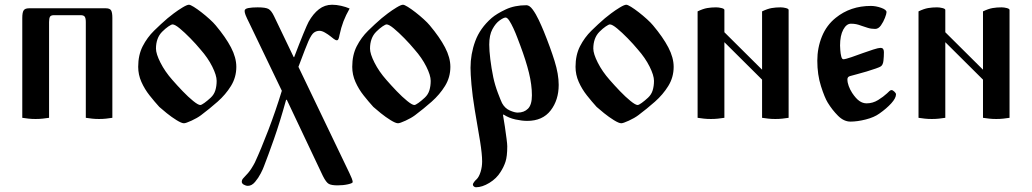

<svg xmlns="http://www.w3.org/2000/svg" viewBox="-20 -497 4353 810"><path d="M74 0V-421Q74 -445 80 -453.5Q86 -462 102 -462H427Q443 -462 448.5 -453.5Q454 -445 454 -421V0Q441 2 427.5 3.5Q414 5 398 5Q382 5 368.5 3.5Q355 2 342 0V-404Q342 -420 337.5 -426.5Q333 -433 320 -433H208Q195 -433 191 -426.5Q187 -420 187 -404V0Q174 2 160 3.5Q146 5 130 5Q114 5 100.5 3.5Q87 2 74 0Z M563 -215Q563 -265 582 -302Q601 -339 630 -367.5Q659 -396 687 -420Q695 -427 713 -440.5Q731 -454 750 -465.5Q769 -477 777 -477Q783 -477 797.5 -468Q812 -459 830 -445Q848 -431 864.5 -416Q881 -401 890 -390Q932 -340 954.5 -297Q977 -254 977 -215Q977 -171 954.5 -134.5Q932 -98 898 -68Q864 -38 828 -11Q812 1 788 12Q764 23 756 23Q746 23 725 10Q704 -3 683.5 -19.5Q663 -36 652 -46Q632 -68 611 -94.5Q590 -121 576.5 -151.5Q563 -182 563 -215ZM638 -292Q638 -270 657 -232.5Q676 -195 707 -160Q727 -137 750.5 -112.5Q774 -88 795 -71Q816 -54 825 -54Q830 -54 842.5 -63Q855 -72 869 -85Q883 -98 888.5 -116Q894 -134 894 -156Q894 -179 875.5 -216Q857 -253 826 -288Q807 -311 783 -335.5Q759 -360 738.5 -377Q718 -394 708 -394Q703 -394 690.5 -385.5Q678 -377 664 -363Q651 -350 644.5 -332Q638 -314 638 -292Z M1000 270Q1000 266 1001.5 262Q1003 258 1009 252Q1029 232 1039.5 215.5Q1050 199 1055 189Q1081 133 1112 52Q1143 -29 1169 -114L1033 -397Q1020 -423 1016 -433.5Q1012 -444 1012 -451Q1012 -460 1027.5 -463Q1043 -466 1067 -466Q1101 -466 1113 -459Q1125 -452 1136 -429L1219 -256H1221Q1243 -314 1259.5 -354Q1276 -394 1282 -405Q1301 -439 1325.5 -458Q1350 -477 1381 -477Q1399 -477 1419 -472.5Q1439 -468 1455 -461Q1439 -433 1429 -407Q1419 -381 1412 -348Q1411 -341 1408.5 -334Q1406 -327 1401 -327Q1396 -327 1388 -333Q1380 -339 1374 -344Q1364 -352 1351 -359.5Q1338 -367 1328 -367Q1315 -367 1304.5 -359.5Q1294 -352 1281 -323Q1278 -316 1266 -286Q1254 -256 1239 -215L1454 233Q1460 245 1464 255.5Q1468 266 1468 271Q1468 276 1448 280.5Q1428 285 1404 285Q1379 285 1367.5 279Q1356 273 1342 245L1190 -76H1187Q1161 18 1136 89Q1111 160 1093 206Q1090 215 1080 234.5Q1070 254 1056 270.5Q1042 287 1026 287Q1017 287 1008.5 282Q1000 277 1000 270Z M1466 -215Q1466 -265 1485 -302Q1504 -339 1533 -367.5Q1562 -396 1590 -420Q1598 -427 1616 -440.5Q1634 -454 1653 -465.5Q1672 -477 1680 -477Q1686 -477 1700.5 -468Q1715 -459 1733 -445Q1751 -431 1767.5 -416Q1784 -401 1793 -390Q1835 -340 1857.5 -297Q1880 -254 1880 -215Q1880 -171 1857.5 -134.5Q1835 -98 1801 -68Q1767 -38 1731 -11Q1715 1 1691 12Q1667 23 1659 23Q1649 23 1628 10Q1607 -3 1586.5 -19.5Q1566 -36 1555 -46Q1535 -68 1514 -94.5Q1493 -121 1479.5 -151.5Q1466 -182 1466 -215ZM1541 -292Q1541 -270 1560 -232.5Q1579 -195 1610 -160Q1630 -137 1653.5 -112.5Q1677 -88 1698 -71Q1719 -54 1728 -54Q1733 -54 1745.5 -63Q1758 -72 1772 -85Q1786 -98 1791.5 -116Q1797 -134 1797 -156Q1797 -179 1778.5 -216Q1760 -253 1729 -288Q1710 -311 1686 -335.5Q1662 -360 1641.5 -377Q1621 -394 1611 -394Q1606 -394 1593.5 -385.5Q1581 -377 1567 -363Q1554 -350 1547.5 -332Q1541 -314 1541 -292Z M1965 -211Q1965 -269 1985 -323.5Q2005 -378 2054 -421Q2075 -439 2113 -457Q2151 -475 2201 -475Q2214 -475 2227.5 -456.5Q2241 -438 2253 -412.5Q2265 -387 2274 -365Q2302 -296 2319.5 -240Q2337 -184 2337 -139Q2337 -75 2303 -31Q2269 13 2204 13Q2182 13 2154.5 7Q2127 1 2104 -14L2102 -12Q2106 10 2110 37.5Q2114 65 2117 88Q2120 111 2120 120Q2120 163 2112.5 185.5Q2105 208 2092 228Q2075 256 2044.5 274.5Q2014 293 1988 293Q1983 293 1979 289.5Q1975 286 1975 282Q1975 277 1981 269.5Q1987 262 1991 259Q2001 249 2007.5 228Q2014 207 2014 184Q2014 154 2005.5 100Q1997 46 1983 -33Q1973 -94 1969 -140Q1965 -186 1965 -211ZM2044 -309Q2044 -284 2048.5 -247Q2053 -210 2061 -171Q2068 -138 2080.5 -105Q2093 -72 2098 -62Q2110 -40 2130.5 -31Q2151 -22 2164 -22Q2191 -22 2207.5 -38.5Q2224 -55 2224 -95Q2224 -139 2211.5 -190Q2199 -241 2175 -305Q2170 -318 2162.5 -338Q2155 -358 2146 -377.5Q2137 -397 2128.5 -410Q2120 -423 2113 -423Q2105 -423 2088 -411Q2071 -399 2057.5 -374Q2044 -349 2044 -309Z M2408 -215Q2408 -265 2427 -302Q2446 -339 2475 -367.5Q2504 -396 2532 -420Q2540 -427 2558 -440.5Q2576 -454 2595 -465.5Q2614 -477 2622 -477Q2628 -477 2642.5 -468Q2657 -459 2675 -445Q2693 -431 2709.5 -416Q2726 -401 2735 -390Q2777 -340 2799.5 -297Q2822 -254 2822 -215Q2822 -171 2799.5 -134.5Q2777 -98 2743 -68Q2709 -38 2673 -11Q2657 1 2633 12Q2609 23 2601 23Q2591 23 2570 10Q2549 -3 2528.5 -19.5Q2508 -36 2497 -46Q2477 -68 2456 -94.5Q2435 -121 2421.5 -151.5Q2408 -182 2408 -215ZM2483 -292Q2483 -270 2502 -232.5Q2521 -195 2552 -160Q2572 -137 2595.5 -112.5Q2619 -88 2640 -71Q2661 -54 2670 -54Q2675 -54 2687.5 -63Q2700 -72 2714 -85Q2728 -98 2733.5 -116Q2739 -134 2739 -156Q2739 -179 2720.5 -216Q2702 -253 2671 -288Q2652 -311 2628 -335.5Q2604 -360 2583.5 -377Q2563 -394 2553 -394Q2548 -394 2535.5 -385.5Q2523 -377 2509 -363Q2496 -350 2489.5 -332Q2483 -314 2483 -292Z M2923 0V-449Q2946 -460 2963.5 -463Q2981 -466 3001 -466Q3012 -466 3024 -463Q3036 -460 3036 -455V-361L3195 -203V-449Q3218 -460 3235.5 -463Q3253 -466 3273 -466Q3284 -466 3295.5 -463Q3307 -460 3307 -455V0Q3294 2 3280.5 3.5Q3267 5 3251 5Q3235 5 3221.5 3.5Q3208 2 3195 0V-161L3036 -319V0Q3023 2 3009 3.5Q2995 5 2979 5Q2963 5 2949.5 3.5Q2936 2 2923 0Z M3428 -241Q3428 -295 3447.5 -343Q3467 -391 3506 -422Q3568 -472 3654 -472Q3675 -472 3697.5 -464Q3720 -456 3720 -446Q3720 -439 3713.5 -422Q3707 -405 3696.5 -390Q3686 -375 3672 -375Q3655 -375 3641 -379.5Q3627 -384 3615 -388Q3602 -393 3592 -395Q3582 -397 3570 -397Q3551 -397 3537.5 -372Q3524 -347 3524 -305Q3524 -300 3525 -285.5Q3526 -271 3529 -259Q3532 -247 3538 -247Q3546 -247 3572.5 -256Q3599 -265 3620 -273Q3642 -281 3664 -288Q3686 -295 3694 -295Q3703 -295 3706 -290Q3709 -285 3709 -277Q3709 -258 3707 -240.5Q3705 -223 3696 -217Q3692 -214 3675 -208Q3658 -202 3636.5 -195.5Q3615 -189 3595.5 -184Q3576 -179 3566 -176Q3555 -173 3555 -162Q3555 -149 3560.5 -134Q3566 -119 3575 -105Q3591 -81 3605.5 -71Q3620 -61 3636 -61Q3662 -61 3684.5 -75Q3707 -89 3722 -103Q3728 -109 3732.5 -113Q3737 -117 3741 -117Q3746 -117 3753 -110.5Q3760 -104 3760 -99Q3760 -83 3740 -61Q3720 -39 3690 -18Q3668 -2 3632.5 7Q3597 16 3568 16Q3540 16 3515.5 -8.5Q3491 -33 3472 -64Q3459 -85 3443.5 -133.5Q3428 -182 3428 -241Z M3855 0V-449Q3878 -460 3895.5 -463Q3913 -466 3933 -466Q3944 -466 3956 -463Q3968 -460 3968 -455V-361L4127 -203V-449Q4150 -460 4167.5 -463Q4185 -466 4205 -466Q4216 -466 4227.5 -463Q4239 -460 4239 -455V0Q4226 2 4212.5 3.5Q4199 5 4183 5Q4167 5 4153.5 3.5Q4140 2 4127 0V-161L3968 -319V0Q3955 2 3941 3.5Q3927 5 3911 5Q3895 5 3881.5 3.5Q3868 2 3855 0Z"/></svg>

Font: Monomakh
Style: Regular
Weight: 400
Version: Version 1.200; ttfautohint (v1.8.4.7-5d5b)